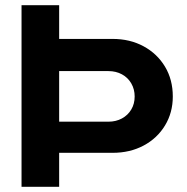

<svg xmlns="http://www.w3.org/2000/svg" viewBox="-20 -720 719 740"><path d="M63 0V-700H208V-570H414Q481 -570 533.5 -541.5Q586 -513 616 -463Q646 -413 646 -348Q646 -286 616 -236.5Q586 -187 533.5 -159Q481 -131 414 -131H208V0ZM208 -251H398Q427 -251 450 -263.5Q473 -276 486 -298Q499 -320 499 -348Q499 -376 486 -398.5Q473 -421 450 -433.5Q427 -446 398 -446H208Z"/></svg>

Font: Red Hat Display ExtraBold
Style: Regular
Weight: 800
Designer: Pentagram, MCKL
Foundry: Pentagram, MCKL
Version: Version 1.023